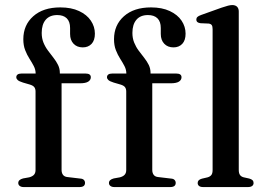

<svg xmlns="http://www.w3.org/2000/svg" viewBox="-20 -758 1080 778"><path d="M229.5 -69.5Q229.5 -57 235.5 -49.2Q241.5 -41.5 254 -40.5L304.5 -34.5Q315 -34 319.8 -29Q324.5 -24 324.5 -17Q324.5 0 302 0H76Q66 0 60 -4.5Q54 -9 54 -16.5Q54 -23.5 59 -28Q64 -32.5 73.5 -35L98.5 -39.5Q111.5 -43 117.8 -50Q124 -57 124 -69V-387.5Q124 -398 119 -404.8Q114 -411.5 100.5 -415.5L73 -423.5Q57 -428.5 51.5 -433.8Q46 -439 46 -445Q46 -452 51.2 -456Q56.5 -460 67 -460H149L124.5 -442V-459Q124.5 -475.5 117 -490Q109.5 -504.5 99.5 -520Q89.5 -535.5 82 -554.8Q74.5 -574 74.5 -599Q74.5 -656.5 114.8 -692.2Q155 -728 224.5 -728Q269 -728 300.5 -713.2Q332 -698.5 348.2 -674.2Q364.5 -650 364.5 -621.5Q364.5 -594.5 351 -580.2Q337.5 -566 315.5 -566Q292 -566 278 -580.8Q264 -595.5 264 -620.5V-644.5Q264 -670.5 250.5 -683.8Q237 -697 212 -697Q181.5 -697 165.2 -678Q149 -659 149 -624.5Q149 -603 156.2 -585.2Q163.5 -567.5 174.8 -552.5Q186 -537.5 197 -523.5Q208 -509.5 215.2 -494.8Q222.5 -480 222.5 -462.5V-441.5L209 -460H327Q337.5 -460 342.8 -456.2Q348 -452.5 348 -445Q348 -434 337.5 -427.2Q327 -420.5 304 -420.5H229.5ZM597 -69.5Q597 -57 603 -49.2Q609 -41.5 621.5 -40.5L672 -34.5Q682.5 -34 687.2 -29Q692 -24 692 -17Q692 0 669.5 0H443.5Q433.5 0 427.5 -4.5Q421.5 -9 421.5 -16.5Q421.5 -23.5 426.5 -28Q431.5 -32.5 441 -35L466 -39.5Q479 -43 485.2 -50Q491.5 -57 491.5 -69V-387.5Q491.5 -398 486.5 -404.8Q481.5 -411.5 468 -415.5L440.5 -423.5Q424.5 -428.5 419 -433.8Q413.5 -439 413.5 -445Q413.5 -452 418.8 -456Q424 -460 434.5 -460H516.5L492 -442V-459Q492 -475.5 484.5 -490Q477 -504.5 467 -520Q457 -535.5 449.5 -554.8Q442 -574 442 -599Q442 -656.5 482.2 -692.2Q522.5 -728 592 -728Q636.5 -728 668 -713.2Q699.5 -698.5 715.8 -674.2Q732 -650 732 -621.5Q732 -594.5 718.5 -580.2Q705 -566 683 -566Q659.5 -566 645.5 -580.8Q631.5 -595.5 631.5 -620.5V-644.5Q631.5 -670.5 618 -683.8Q604.5 -697 579.5 -697Q549 -697 532.8 -678Q516.5 -659 516.5 -624.5Q516.5 -603 523.8 -585.2Q531 -567.5 542.2 -552.5Q553.5 -537.5 564.5 -523.5Q575.5 -509.5 582.8 -494.8Q590 -480 590 -462.5V-441.5L576.5 -460H694.5Q705 -460 710.2 -456.2Q715.5 -452.5 715.5 -445Q715.5 -434 705 -427.2Q694.5 -420.5 671.5 -420.5H597ZM947.5 -711.5V-69.5Q947.5 -56 952.5 -49Q957.5 -42 967.5 -39.5L990 -34.5Q999 -32 1003.2 -27.8Q1007.5 -23.5 1007.5 -16.5Q1007.5 -9 1001.8 -4.5Q996 0 984.5 0H803.5Q792 0 786.5 -4.5Q781 -9 781 -16.5Q781 -23 785 -27.2Q789 -31.5 798 -34L821.5 -39.5Q831.5 -42.5 836.5 -49Q841.5 -55.5 841.5 -69V-640Q841.5 -651.5 837.8 -656.5Q834 -661.5 825.5 -662.5L791.5 -664Q783 -665.5 779.2 -669Q775.5 -672.5 775.5 -678.5Q775.5 -685 779.8 -689.2Q784 -693.5 795.5 -697.5L878 -727Q894 -732.5 904 -735Q914 -737.5 921 -737.5Q934 -737.5 940.8 -730.5Q947.5 -723.5 947.5 -711.5Z"/></svg>

Font: Fraunces 11pt
Style: Regular
Weight: 400
Version: Version 1.000;[b76b70a41]